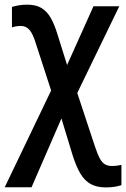

<svg xmlns="http://www.w3.org/2000/svg" viewBox="-31 -568 545 828"><path d="M85.9 -547.9Q122.6 -547.9 146.5 -534.2Q170.4 -520.5 187 -492.2Q203.6 -463.9 217.3 -418.5L258.3 -287.6L372.1 -541H483.4L302.2 -167L378.4 63.5Q389.2 96.2 399.2 114.7Q409.2 133.3 421.6 140.6Q434.1 147.9 452.6 147.9Q462.9 147.9 472.7 146.7Q482.4 145.5 492.7 143.1V230.5Q479 234.9 463.1 237.5Q447.3 240.2 424.8 240.2Q386.7 240.2 360.4 225.8Q334 211.4 315.7 180.7Q297.4 149.9 282.2 101.6L233.9 -57.1L105 239.7H-10.7L189.5 -177.7L123 -382.3Q110.8 -421.9 96.2 -439Q81.5 -456.1 59.1 -456.1Q50.3 -456.1 39.8 -454.6Q29.3 -453.1 20.5 -449.7V-538.1Q33.2 -542 49.8 -544.9Q66.4 -547.9 85.9 -547.9Z"/></svg>

Font: Open Sans SemiCondensed SemiBold
Style: Regular
Weight: 600
Width: 4
Designer: Monotype Design Team
Foundry: Monotype Imaging Inc.
Version: Version 3.000